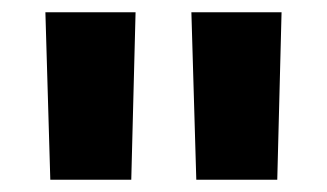

<svg xmlns="http://www.w3.org/2000/svg" viewBox="-20 -720 533 313"><path d="M62 -427 54 -700H201L194 -427ZM300 -427 292 -700H439L432 -427Z"/></svg>

Font: Georama ExtraExtended SemiBold
Style: Regular
Weight: 600
Width: 8
Designer: Jean-Baptiste Levee
Foundry: Production Type
Version: Version 1.000